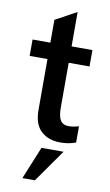

<svg xmlns="http://www.w3.org/2000/svg" viewBox="-98 -723 571 998"><g transform="rotate(10 187.0 -224.0)"><path d="M256 9Q193.5 9 154.8 -26.8Q116 -62.5 116 -138.5V-406.5H22V-493H116V-613.5L228 -674.5V-493H338V-406.5H228V-169Q228 -124.5 241 -103.2Q254 -82 286 -82Q306.5 -82 338 -90.5V-5Q300 9 256 9ZM95 225.5 165.5 53.5H282L161 225.5Z"/></g></svg>

Font: HK Grotesk SemiBold
Style: Regular
Weight: 600
Designer: Alfredo Marco Pradil
Foundry: Hanken Design Co.
Version: Version 3.001;FEAKit 1.0